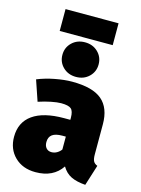

<svg xmlns="http://www.w3.org/2000/svg" viewBox="-142 -1038 835 1137"><g transform="rotate(15 275.5 -469.5)"><path d="M536 -111 496 16Q442 12 408 -4.5Q374 -21 352 -58Q300 20 191 20Q112 20 63.5 -27.5Q15 -75 15 -150Q15 -239 81 -286Q147 -333 273 -333H311V-346Q311 -386 295 -400Q279 -414 234 -414Q210 -414 172.5 -406.5Q135 -399 96 -386L53 -512Q102 -532 159.5 -543Q217 -554 264 -554Q390 -554 447 -505.5Q504 -457 504 -357V-173Q504 -145 511 -131.5Q518 -118 536 -111ZM311 -151V-230H290Q248 -230 228 -215Q208 -200 208 -169Q208 -146 220 -132.5Q232 -119 252 -119Q270 -119 285.5 -128Q301 -137 311 -151ZM388 -693Q388 -648 356.5 -617.5Q325 -587 277 -587Q229 -587 197.5 -617.5Q166 -648 166 -693Q166 -738 197.5 -768.5Q229 -799 277 -799Q325 -799 356.5 -768.5Q388 -738 388 -693ZM439 -825H114V-959H439Z"/></g></svg>

Font: Fira Sans Black
Style: Regular
Weight: 900
Designer: Carrois Corporate & Edenspiekermann AG
Foundry: Carrois Corporate GbR & Edenspiekermann AG
Version: Version 4.203